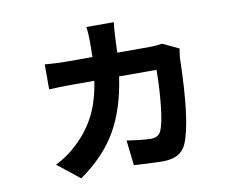

<svg xmlns="http://www.w3.org/2000/svg" viewBox="-77 -735 1154 915"><g transform="rotate(-10 500.0 -277.0)"><path d="M736 -489 814 -452Q811 -437 808 -409Q801 -99 756 3Q729 64 642 64Q620 64 503 58L489 -64Q569 -52 606 -52Q641 -52 654 -79Q670 -114 679 -201.5Q688 -289 688 -371H507Q485 -217 424 -111.5Q363 -6 245 76L138 -9Q196 -37 244 -83Q304 -139 338.5 -207.5Q373 -276 387 -371H274Q219 -371 168 -368V-489Q225 -484 273 -484H398Q399 -506 399 -553Q399 -600 394 -630H527Q524 -609 521 -556Q520 -518 518 -484H675Q704 -484 736 -489Z"/></g></svg>

Font: Noto Sans Korean Bold
Style: Bold
Weight: 700
Designer: Ryoko NISHIZUKA  (kana & ideographs); Paul D. Hunt (Latin, Greek & Cyrillic); Wenlong ZHANG  (bopomofo); Sandoll Communi
Foundry: Adobe Systems Incorporated
Version: Version 1.000;PS 1;hotconv 1.0.78;makeotf.lib2.5.61930